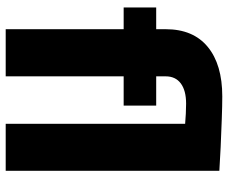

<svg xmlns="http://www.w3.org/2000/svg" viewBox="-83 -717 800 674"><g transform="rotate(90 317.0 -380.0)"><path d="M248 0H82.5V-414.1H6.3V-528.3H82.5V-561.5Q82.5 -658.2 144.5 -709.2Q206.5 -760.3 318.4 -760.3Q350.6 -760.3 398.9 -758.5Q447.3 -756.8 496.3 -754.6Q545.4 -752.4 579.6 -750V0H414.6V-629.9Q397 -631.3 379.2 -632.3Q361.3 -633.3 343.8 -633.3Q297.9 -633.3 272.9 -614.7Q248 -596.2 248 -561.5V-528.3H350.6V-414.1H248Z"/></g></svg>

Font: Vazirmatn RD UI Black
Style: Regular
Weight: 900
Designer: Saber Rastikerdar
Foundry: Saber Rastikerdar
Version: Version 33.003